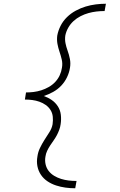

<svg xmlns="http://www.w3.org/2000/svg" viewBox="-20 -853 640 1026"><path d="M382 153Q355 153 329.5 149.5Q304 146 279.5 138Q255 130 234 116Q213 102 199 81.5Q185 61 180 35.5Q175 10 180 -17Q183 -40 193.5 -62Q204 -84 217 -104.5Q230 -125 243.5 -146Q257 -167 261 -189Q264 -210 262 -229.5Q260 -249 250 -265Q240 -281 224.5 -292Q209 -303 190.5 -309.5Q172 -316 152.5 -318.5Q133 -321 113 -321L119 -359Q139 -359 159.5 -361.5Q180 -364 200.5 -370.5Q221 -377 240.5 -388Q260 -399 275 -415Q290 -431 299 -450.5Q308 -470 311 -491Q315 -513 310 -534.5Q305 -556 298 -576.5Q291 -597 287 -618.5Q283 -640 286 -663Q291 -690 304 -715.5Q317 -741 338 -761.5Q359 -782 385 -796Q411 -810 437.5 -818Q464 -826 491.5 -829.5Q519 -833 546 -833L539 -794Q517 -794 495.5 -791.5Q474 -789 452.5 -783Q431 -777 410.5 -766.5Q390 -756 373 -740.5Q356 -725 344.5 -704.5Q333 -684 329 -663Q326 -642 330 -622Q334 -602 341 -583Q349 -561 353.5 -538Q358 -515 354 -491Q350 -465 338 -440Q326 -415 307 -395Q288 -375 263.5 -361.5Q239 -348 214 -340Q237 -332 256.5 -318.5Q276 -305 289 -285Q302 -265 305 -240Q308 -215 304 -189Q302 -174 296.5 -159Q291 -144 283.5 -130Q276 -116 266.5 -102.5Q257 -89 248 -75.5Q239 -62 232 -47Q225 -32 223 -17Q219 4 223.5 24.5Q228 45 240 60.5Q252 76 269.5 86.5Q287 97 306.5 103Q326 109 346.5 111.5Q367 114 389 114Z"/></svg>

Font: Iosevka Aile Extralight
Style: Italic
Weight: 200
Italic angle: -9°
Designer: Belleve Invis
Foundry: Belleve Invis
Version: Version 31.1.0; ttfautohint (v1.8.4)